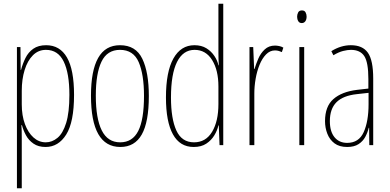

<svg xmlns="http://www.w3.org/2000/svg" viewBox="-20 -780 2095 1032"><path d="M228 -537Q302 -537 340 -471Q378 -405 378 -270Q378 -124 336 -57Q294 10 225 10Q186 10 160 -8Q134 -26 119.5 -53Q105 -80 98 -107H95Q96 -98 96.5 -79.5Q97 -61 97 -37V232H71V-527H90L91 -404H93Q102 -438 117 -468.5Q132 -499 159 -518Q186 -537 228 -537ZM227 -512Q186 -512 157 -483Q128 -454 112.5 -404Q97 -354 97 -292V-219Q97 -159 114 -113Q131 -67 160 -41Q189 -15 226 -15Q260 -15 289 -39Q318 -63 335.5 -119Q353 -175 353 -270Q353 -386 322.5 -449Q292 -512 227 -512Z M780 -264Q780 -124 742 -57Q704 10 627 10Q469 10 469 -266Q469 -400 507.5 -468.5Q546 -537 625 -537Q710 -537 745 -464Q780 -391 780 -264ZM495 -266Q495 -143 527 -79Q559 -15 626 -15Q692 -15 723 -76Q754 -137 754 -265Q754 -380 725.5 -446Q697 -512 625 -512Q556 -512 525.5 -448.5Q495 -385 495 -266Z M1021 10Q947 10 909.5 -58Q872 -126 872 -256Q872 -394 912 -465.5Q952 -537 1025 -537Q1063 -537 1089.5 -520.5Q1116 -504 1132.5 -479Q1149 -454 1154 -429H1156Q1155 -448 1154.5 -464.5Q1154 -481 1154 -497V-760H1180V0H1160L1156 -106H1154Q1148 -79 1132 -52.5Q1116 -26 1089 -8Q1062 10 1021 10ZM1023 -15Q1086 -15 1120 -71.5Q1154 -128 1154 -221V-315Q1154 -403 1120 -457.5Q1086 -512 1026 -512Q964 -512 931.5 -447Q899 -382 899 -256Q899 -142 928 -78.5Q957 -15 1023 -15Z M1458 -535Q1468 -535 1480.5 -532.5Q1493 -530 1503 -524L1495 -500Q1489 -503 1479 -506Q1469 -509 1458 -509Q1431 -509 1410 -487.5Q1389 -466 1375 -431.5Q1361 -397 1354 -356.5Q1347 -316 1347 -277V0H1321V-527H1341L1346 -409H1348Q1356 -436 1368.5 -465Q1381 -494 1403 -514.5Q1425 -535 1458 -535Z M1603 -724Q1617 -724 1622.5 -713.5Q1628 -703 1628 -691Q1628 -675 1621 -665.5Q1614 -656 1602 -656Q1589 -656 1583 -666.5Q1577 -677 1577 -690Q1577 -702 1582.5 -713Q1588 -724 1603 -724ZM1615 -527V0H1589V-527Z M1866 -537Q1929 -537 1957.5 -496.5Q1986 -456 1986 -358V0H1965L1964 -93H1962Q1956 -68 1943.5 -44.5Q1931 -21 1907.5 -5.5Q1884 10 1846 10Q1804 10 1778 -9.5Q1752 -29 1739.5 -61Q1727 -93 1727 -129Q1727 -208 1772 -247.5Q1817 -287 1899 -297L1960 -304V-355Q1960 -445 1938 -478.5Q1916 -512 1866 -512Q1848 -512 1824 -506Q1800 -500 1772 -483L1761 -505Q1812 -537 1866 -537ZM1898 -274Q1824 -266 1788.5 -230.5Q1753 -195 1753 -129Q1753 -73 1778 -42.5Q1803 -12 1846 -12Q1909 -12 1935 -70Q1961 -128 1961 -220V-281Z"/></svg>

Font: Noto Sans Lao ExtraCondensed Thin
Style: Regular
Weight: 100
Width: 2
Designer: Monotype Design Team
Foundry: Monotype Imaging Inc.
Version: Version 2.003; ttfautohint (v1.8.4.7-5d5b)